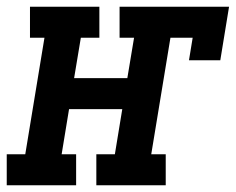

<svg xmlns="http://www.w3.org/2000/svg" viewBox="-62 -550 700 570"><path d="M-42 0V-92H13L70 -438H27V-530H233V-438H178L158 -318H316L336 -438H293V-530H618L592 -371H499L510 -438H444L387 -92H430V0H224V-92H279L301 -226H143L121 -92H164V0Z"/></svg>

Font: Iosevka Slab SmBdExObl
Style: Regular
Weight: 600
Width: 7
Italic angle: -9°
Monospace: yes
Designer: Belleve Invis
Foundry: Belleve Invis
Version: Version 11.1.0; ttfautohint (v1.8.3)